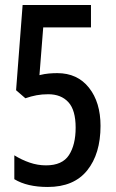

<svg xmlns="http://www.w3.org/2000/svg" viewBox="-20 -734 460 764"><path d="M170 10Q88 10 37 -21V-116Q66 -98 98 -87Q130 -76 163 -76Q228 -76 254.5 -117Q281 -158 281 -226Q281 -296 252 -327.5Q223 -359 172 -359Q147 -359 125.5 -355Q104 -351 81 -343L44 -375L70 -714H342V-625H152L137 -435Q157 -440 174.5 -441.5Q192 -443 208 -443Q288 -443 334 -385Q380 -327 380 -233Q380 -122 327 -56Q274 10 170 10Z"/></svg>

Font: Noto Sans Gurmukhi ExtraCondensed Medium
Style: Regular
Weight: 500
Width: 2
Designer: Jelle Bosma - Monotype Design Team
Foundry: Monotype Imaging Inc.
Version: Version 2.004; ttfautohint (v1.8.4.7-5d5b)